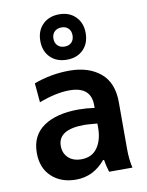

<svg xmlns="http://www.w3.org/2000/svg" viewBox="-88 -849 705 922"><g transform="rotate(-10 264.0 -388.0)"><path d="M355 -217.8V-237.8Q303.2 -242.2 293 -242.2Q163.1 -242.2 163.1 -162.1Q163.1 -126.5 186.5 -104.2Q210 -82 250 -82Q301.8 -82 328.4 -119.9Q355 -157.7 355 -217.8ZM217.8 -675.8Q217.8 -654.3 230.7 -641.6Q243.7 -628.9 265.1 -628.9Q286.1 -628.9 298.6 -641.6Q311 -654.3 311 -675.8Q311 -696.8 298.6 -709.5Q286.1 -722.2 265.1 -722.2Q243.7 -722.2 230.7 -709.5Q217.8 -696.8 217.8 -675.8ZM355 -314V-327.1Q355 -418 250 -418Q185.1 -418 101.1 -386.2L92.8 -480Q177.7 -511.2 266.1 -511.2Q359.9 -511.2 417 -463.6Q474.1 -416 474.1 -320.8V-91.8Q474.1 -42.5 483.9 0H370.1Q359.4 -36.6 356 -60.1H351.1Q293 9.8 208 9.8Q135.3 9.8 89.6 -32.7Q43.9 -75.2 43.9 -148.9Q43.9 -233.9 106.7 -276.9Q169.4 -319.8 276.9 -319.8Q314.5 -319.8 355 -314ZM153.8 -675.8Q153.8 -725.1 184.3 -755.6Q214.8 -786.1 265.1 -786.1Q314.5 -786.1 344.7 -755.6Q375 -725.1 375 -675.8Q375 -625.5 344.7 -595.2Q314.5 -564.9 265.1 -564.9Q214.8 -564.9 184.3 -595.2Q153.8 -625.5 153.8 -675.8Z"/></g></svg>

Font: LT Hoop SemBd
Style: Regular
Weight: 600
Designer: Daniel Lyons
Foundry: LyonsType
Version: Version 1.000